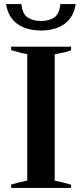

<svg xmlns="http://www.w3.org/2000/svg" viewBox="-20 -931 407 951"><path d="M10 -911H86Q91 -861 117.5 -844Q144 -827 183 -827Q222 -827 248 -844Q274 -861 279 -911H355Q345 -846 300 -813Q255 -780 183 -780Q111 -780 65.5 -813Q20 -846 10 -911ZM35 -17Q67 -26 115 -37V-663Q82 -668 35 -683V-700H332V-682Q314 -674 286.5 -669Q259 -664 251 -662V-36Q282 -31 332 -16V0H35Z"/></svg>

Font: Trirong SemiBold
Style: Regular
Weight: 600
Designer: Katatrad Team
Foundry: CadsonDemak
Version: Version 1.000